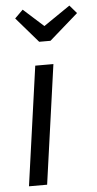

<svg xmlns="http://www.w3.org/2000/svg" viewBox="-55 -810 425 844"><g transform="rotate(-5 157.5 -388.0)"><path d="M284.2 -775.9 314.9 -740.2 188 -628.9H138.2L42 -740.2L78.1 -775.9L167 -695.8ZM191.9 -525.9 118.2 0H38.1L111.8 -525.9Z"/></g></svg>

Font: Fira Sans Compressed Book
Style: Italic
Weight: 350
Width: 3
Italic angle: -8°
Designer: Carrois Corporate & Edenspiekermann AG
Foundry: Carrois Corporate GbR & Edenspiekermann AG
Version: Version 4.203;PS 004.203;hotconv 1.0.88;makeotf.lib2.5.64775